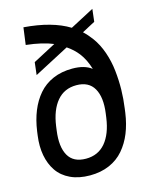

<svg xmlns="http://www.w3.org/2000/svg" viewBox="-122 -893 792 987"><g transform="rotate(-15 274.0 -400.0)"><path d="M86.9 -721.2 99.1 -812Q249.5 -800.3 338.9 -745.1L465.8 -812L458 -745.1L388.2 -708Q411.6 -686 431.2 -659.2Q458 -622.6 474.9 -574Q491.7 -525.4 497.3 -473.6Q502.9 -421.9 502 -372.6Q501 -323.2 494.1 -273.9L491.2 -252Q482.9 -193.8 463.9 -146.7Q444.8 -99.6 413.8 -63.5Q382.8 -27.3 337.2 -7.6Q291.5 12.2 233.9 12.2Q174.3 12.2 130.1 -8.5Q85.9 -29.3 61 -65.9Q36.1 -102.5 27.1 -150.6Q18.1 -198.7 25.9 -255.9L28.8 -277.8Q37.1 -335.9 56.2 -383.1Q75.2 -430.2 106.2 -466.3Q137.2 -502.4 182.9 -522.2Q228.5 -542 286.1 -542Q351.6 -542 388.2 -513.2Q373 -564.9 345.2 -601.1Q321.8 -631.3 287.1 -654.8L101.1 -557.1L108.9 -624L230 -688Q174.8 -711.4 86.9 -721.2ZM235.8 -76.2Q300.3 -76.2 339.4 -122.3Q378.4 -168.5 390.1 -252L393.1 -273.9Q404.8 -358.4 377.4 -406.2Q350.1 -454.1 284.2 -454.1Q219.7 -454.1 180.7 -407.7Q141.6 -361.3 129.9 -277.8L127 -255.9Q115.2 -170.9 142.1 -123.5Q168.9 -76.2 235.8 -76.2Z"/></g></svg>

Font: Cooper Hewitt
Style: Medium Italic
Weight: 708
Designer: Village Type and Design LLC
Foundry: Cooper Hewitt Smithsonian Design Museum
Version: 1.000